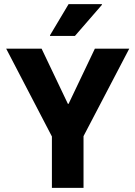

<svg xmlns="http://www.w3.org/2000/svg" viewBox="-20 -911 657 931"><path d="M231.7 0V-249.2L10 -675H181.7L309.2 -407.5H312.5L440 -675H606.7L385 -250.8V0ZM222.5 -736.7V-740L312.5 -890.8H474.2V-887.5L343.3 -736.7Z"/></svg>

Font: Funnel Sans ExtraBold
Style: Regular
Weight: 800
Version: Version 1.000; Beta; Release 5; Build 24; ttfautohint (v1.8.